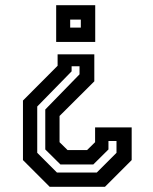

<svg xmlns="http://www.w3.org/2000/svg" viewBox="-20 -720 590 740"><path d="M343.5 -510.5V-406.5L209.5 -273V-172L240.5 -141.5H315.5L346.5 -172V-229H487.5V-103L384.5 0H171.5L68.5 -103V-332.5L202 -466.5V-510.5ZM291.5 -644.5H250.5V-613.5H291.5ZM347 -700V-558.5H196.5V-700ZM286.5 -464.5H256V-445L123.5 -309.5V-131L199.5 -55H353L429 -131V-176.5H398V-144L339.5 -86H213L154.5 -144V-298L286.5 -433.5Z"/></svg>

Font: Tourney SemiBold
Style: Regular
Weight: 600
Version: Version 1.015